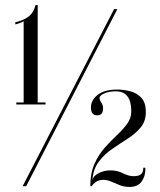

<svg xmlns="http://www.w3.org/2000/svg" viewBox="-20 -736 632 759"><path d="M44.5 -323V-331H73.5V-652Q71 -650 59.8 -645.5Q48.5 -641 40.5 -639.5V-648Q70.5 -654.5 91.5 -669.5Q112.5 -684.5 120.5 -716H129V-331H160V-323ZM69.5 0 431 -700H444L83.5 0ZM491.5 3Q471 3 453.5 -4Q436 -11 420 -18Q404 -25 388 -25Q370.5 -25 358.8 -16.5Q347 -8 343 0H337Q337 -51 353.2 -87.8Q369.5 -124.5 393.8 -151.8Q418 -179 442 -201.5Q466 -224 482.5 -246.2Q499 -268.5 499 -296Q499 -375 438 -375Q410 -375 391.8 -366.5Q373.5 -358 373.5 -349Q373.5 -341 380.5 -330.5Q387.5 -320 387.5 -307Q387.5 -280 364 -280Q339.5 -280 339.5 -311.5Q339.5 -340 366.2 -361Q393 -382 443.5 -382Q468.5 -382 494.8 -375.2Q521 -368.5 538.8 -349.5Q556.5 -330.5 556.5 -293.5Q556.5 -256.5 536 -232Q515.5 -207.5 485 -188Q454.5 -168.5 423.5 -147.2Q392.5 -126 370.2 -96.5Q348 -67 345 -22Q348 -40.5 370 -51.5Q392 -62.5 416 -62.5Q443.5 -62.5 466.2 -51Q489 -39.5 508.5 -39.5Q528 -39.5 537.2 -47Q546.5 -54.5 546.5 -73H554.5V-66.5Q554.5 -38.5 539.5 -17.8Q524.5 3 491.5 3Z"/></svg>

Font: Imbue 100pt Light
Style: Regular
Weight: 300
Designer: Tyler Finck
Foundry: Etcetera Type Company
Version: Version 1.102; ttfautohint (v1.8.3)